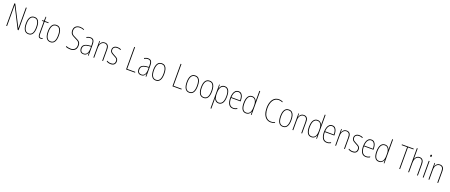

<svg xmlns="http://www.w3.org/2000/svg" viewBox="223 -3128 13426 5728"><g transform="rotate(20 6936.0 -264.0)"><path d="M477 0H450L113 -661H111Q111 -634 111.5 -605Q112 -576 112 -534V0H86V-714H113L450 -56H452Q452 -91 451.5 -127.5Q451 -164 451 -190V-714H477Z M966 -264Q966 -131 922.5 -60.5Q879 10 791 10Q702 10 657 -61Q612 -132 612 -265Q612 -397 657 -467Q702 -537 791 -537Q854 -537 893 -503Q932 -469 949 -407.5Q966 -346 966 -264ZM638 -265Q638 -146 675 -80.5Q712 -15 790 -15Q868 -15 904 -78.5Q940 -142 940 -265Q940 -339 925.5 -394.5Q911 -450 878.5 -481Q846 -512 791 -512Q713 -512 675.5 -447.5Q638 -383 638 -265Z M1184 -14Q1200 -14 1214 -17.5Q1228 -21 1239 -26V-1Q1227 4 1214 7Q1201 10 1183 10Q1130 10 1112 -23.5Q1094 -57 1094 -120V-503H1035V-522L1092 -528L1099 -657H1120V-527H1241V-503H1120V-119Q1120 -66 1133 -40Q1146 -14 1184 -14Z M1663 -264Q1663 -131 1619.5 -60.5Q1576 10 1488 10Q1399 10 1354 -61Q1309 -132 1309 -265Q1309 -397 1354 -467Q1399 -537 1488 -537Q1551 -537 1590 -503Q1629 -469 1646 -407.5Q1663 -346 1663 -264ZM1335 -265Q1335 -146 1372 -80.5Q1409 -15 1487 -15Q1565 -15 1601 -78.5Q1637 -142 1637 -265Q1637 -339 1622.5 -394.5Q1608 -450 1575.5 -481Q1543 -512 1488 -512Q1410 -512 1372.5 -447.5Q1335 -383 1335 -265Z M2319 -184Q2319 -88 2266 -39Q2213 10 2125 10Q2085 10 2046 3Q2007 -4 1976 -16V-45Q2006 -33 2045.5 -24.5Q2085 -16 2126 -16Q2204 -16 2248 -60Q2292 -104 2292 -184Q2292 -232 2275 -261Q2258 -290 2224 -310.5Q2190 -331 2141 -353Q2097 -373 2061 -395.5Q2025 -418 2003.5 -452.5Q1982 -487 1982 -545Q1982 -634 2035.5 -679Q2089 -724 2171 -724Q2208 -724 2244 -715.5Q2280 -707 2307 -693L2296 -671Q2262 -688 2229 -693.5Q2196 -699 2170 -699Q2097 -699 2053 -659Q2009 -619 2009 -545Q2009 -495 2028.5 -464Q2048 -433 2081 -413Q2114 -393 2154 -376Q2205 -353 2242 -330.5Q2279 -308 2299 -274.5Q2319 -241 2319 -184Z M2568 -537Q2637 -537 2669 -495.5Q2701 -454 2701 -356V0H2680L2678 -96H2676Q2668 -69 2651.5 -45Q2635 -21 2607.5 -5.5Q2580 10 2537 10Q2469 10 2437.5 -31Q2406 -72 2406 -129Q2406 -208 2457.5 -247.5Q2509 -287 2602 -296L2675 -303V-351Q2675 -441 2649.5 -476.5Q2624 -512 2568 -512Q2544 -512 2515.5 -505Q2487 -498 2455 -480L2445 -503Q2473 -519 2505 -528Q2537 -537 2568 -537ZM2602 -273Q2519 -265 2476 -230.5Q2433 -196 2433 -129Q2433 -74 2460.5 -43.5Q2488 -13 2537 -13Q2611 -13 2643.5 -70.5Q2676 -128 2676 -220V-279Z M3025 -537Q3089 -537 3124 -496Q3159 -455 3159 -366V0H3133V-359Q3133 -441 3104 -477Q3075 -513 3025 -513Q2963 -513 2920.5 -462Q2878 -411 2878 -308V0H2852V-527H2872L2874 -416H2876Q2884 -445 2902 -473Q2920 -501 2950 -519Q2980 -537 3025 -537Z M3551 -126Q3551 -64 3513.5 -27Q3476 10 3400 10Q3358 10 3324.5 0Q3291 -10 3270 -22V-53Q3297 -36 3330.5 -26Q3364 -16 3400 -16Q3464 -16 3494 -45.5Q3524 -75 3524 -128Q3524 -164 3509.5 -186Q3495 -208 3469.5 -224Q3444 -240 3410 -256Q3373 -275 3342.5 -294Q3312 -313 3294.5 -339.5Q3277 -366 3277 -408Q3277 -463 3315 -500Q3353 -537 3427 -537Q3461 -537 3491.5 -529.5Q3522 -522 3545 -509L3533 -486Q3513 -498 3484 -505Q3455 -512 3426 -512Q3370 -512 3336.5 -485.5Q3303 -459 3303 -407Q3303 -374 3317 -353Q3331 -332 3356.5 -316Q3382 -300 3416 -282Q3453 -263 3483.5 -245Q3514 -227 3532.5 -199.5Q3551 -172 3551 -126Z M3891 0V-714H3917V-25H4176V0Z M4399 -537Q4468 -537 4500 -495.5Q4532 -454 4532 -356V0H4511L4509 -96H4507Q4499 -69 4482.5 -45Q4466 -21 4438.5 -5.5Q4411 10 4368 10Q4300 10 4268.5 -31Q4237 -72 4237 -129Q4237 -208 4288.5 -247.5Q4340 -287 4433 -296L4506 -303V-351Q4506 -441 4480.5 -476.5Q4455 -512 4399 -512Q4375 -512 4346.5 -505Q4318 -498 4286 -480L4276 -503Q4304 -519 4336 -528Q4368 -537 4399 -537ZM4433 -273Q4350 -265 4307 -230.5Q4264 -196 4264 -129Q4264 -74 4291.5 -43.5Q4319 -13 4368 -13Q4442 -13 4474.5 -70.5Q4507 -128 4507 -220V-279Z M5010 -264Q5010 -131 4966.5 -60.5Q4923 10 4835 10Q4746 10 4701 -61Q4656 -132 4656 -265Q4656 -397 4701 -467Q4746 -537 4835 -537Q4898 -537 4937 -503Q4976 -469 4993 -407.5Q5010 -346 5010 -264ZM4682 -265Q4682 -146 4719 -80.5Q4756 -15 4834 -15Q4912 -15 4948 -78.5Q4984 -142 4984 -265Q4984 -339 4969.5 -394.5Q4955 -450 4922.5 -481Q4890 -512 4835 -512Q4757 -512 4719.5 -447.5Q4682 -383 4682 -265Z M5363 0V-714H5389V-25H5648V0Z M6072 -264Q6072 -131 6028.5 -60.5Q5985 10 5897 10Q5808 10 5763 -61Q5718 -132 5718 -265Q5718 -397 5763 -467Q5808 -537 5897 -537Q5960 -537 5999 -503Q6038 -469 6055 -407.5Q6072 -346 6072 -264ZM5744 -265Q5744 -146 5781 -80.5Q5818 -15 5896 -15Q5974 -15 6010 -78.5Q6046 -142 6046 -265Q6046 -339 6031.5 -394.5Q6017 -450 5984.5 -481Q5952 -512 5897 -512Q5819 -512 5781.5 -447.5Q5744 -383 5744 -265Z M6527 -264Q6527 -131 6483.5 -60.5Q6440 10 6352 10Q6263 10 6218 -61Q6173 -132 6173 -265Q6173 -397 6218 -467Q6263 -537 6352 -537Q6415 -537 6454 -503Q6493 -469 6510 -407.5Q6527 -346 6527 -264ZM6199 -265Q6199 -146 6236 -80.5Q6273 -15 6351 -15Q6429 -15 6465 -78.5Q6501 -142 6501 -265Q6501 -339 6486.5 -394.5Q6472 -450 6439.5 -481Q6407 -512 6352 -512Q6274 -512 6236.5 -447.5Q6199 -383 6199 -265Z M6832 -537Q7000 -537 7000 -270Q7000 -127 6953 -58.5Q6906 10 6826 10Q6783 10 6753.5 -7.5Q6724 -25 6707 -52.5Q6690 -80 6682 -110H6679Q6681 -76 6681 -21V232H6655V-527H6675L6676 -403H6678Q6687 -438 6705.5 -468.5Q6724 -499 6754.5 -518Q6785 -537 6832 -537ZM6831 -512Q6783 -512 6749.5 -483Q6716 -454 6698.5 -402.5Q6681 -351 6681 -284V-232Q6681 -130 6722 -72.5Q6763 -15 6827 -15Q6869 -15 6902.5 -40.5Q6936 -66 6955.5 -122Q6975 -178 6975 -270Q6975 -388 6939 -450Q6903 -512 6831 -512Z M7272 -537Q7329 -537 7363 -503.5Q7397 -470 7412 -415.5Q7427 -361 7427 -298V-271H7126Q7125 -147 7166 -81Q7207 -15 7288 -15Q7320 -15 7348.5 -23.5Q7377 -32 7409 -51V-22Q7383 -7 7353.5 1.5Q7324 10 7288 10Q7190 10 7145 -64Q7100 -138 7100 -263Q7100 -343 7118.5 -405Q7137 -467 7175 -502Q7213 -537 7272 -537ZM7272 -512Q7210 -512 7171.5 -458Q7133 -404 7127 -295H7402Q7402 -356 7388.5 -405Q7375 -454 7346 -483Q7317 -512 7272 -512Z M7698 10Q7612 10 7569.5 -58Q7527 -126 7527 -255Q7527 -393 7573 -465Q7619 -537 7704 -537Q7744 -537 7773.5 -520.5Q7803 -504 7821.5 -478.5Q7840 -453 7847 -425H7849Q7848 -448 7847.5 -469Q7847 -490 7847 -511V-760H7873V0H7852L7849 -108H7847Q7839 -79 7821 -52Q7803 -25 7773 -7.5Q7743 10 7698 10ZM7700 -15Q7774 -15 7810.5 -74Q7847 -133 7847 -234V-300Q7847 -398 7810 -455Q7773 -512 7704 -512Q7631 -512 7592.5 -447.5Q7554 -383 7554 -255Q7554 -140 7588.5 -77.5Q7623 -15 7700 -15Z M8486 -699Q8424 -699 8379.5 -671Q8335 -643 8306 -595.5Q8277 -548 8263 -486.5Q8249 -425 8249 -358Q8249 -256 8276.5 -178.5Q8304 -101 8356.5 -58Q8409 -15 8483 -15Q8524 -15 8556 -24Q8588 -33 8609 -43V-18Q8586 -6 8553.5 2Q8521 10 8483 10Q8402 10 8343 -35Q8284 -80 8253 -163Q8222 -246 8222 -359Q8222 -432 8237.5 -498Q8253 -564 8285.5 -615Q8318 -666 8368 -695Q8418 -724 8486 -724Q8554 -724 8614 -693L8602 -670Q8572 -687 8542.5 -693Q8513 -699 8486 -699Z M9044 -264Q9044 -131 9000.5 -60.5Q8957 10 8869 10Q8780 10 8735 -61Q8690 -132 8690 -265Q8690 -397 8735 -467Q8780 -537 8869 -537Q8932 -537 8971 -503Q9010 -469 9027 -407.5Q9044 -346 9044 -264ZM8716 -265Q8716 -146 8753 -80.5Q8790 -15 8868 -15Q8946 -15 8982 -78.5Q9018 -142 9018 -265Q9018 -339 9003.5 -394.5Q8989 -450 8956.5 -481Q8924 -512 8869 -512Q8791 -512 8753.5 -447.5Q8716 -383 8716 -265Z M9345 -537Q9409 -537 9444 -496Q9479 -455 9479 -366V0H9453V-359Q9453 -441 9424 -477Q9395 -513 9345 -513Q9283 -513 9240.5 -462Q9198 -411 9198 -308V0H9172V-527H9192L9194 -416H9196Q9204 -445 9222 -473Q9240 -501 9270 -519Q9300 -537 9345 -537Z M9774 10Q9688 10 9645.5 -58Q9603 -126 9603 -255Q9603 -393 9649 -465Q9695 -537 9780 -537Q9820 -537 9849.5 -520.5Q9879 -504 9897.5 -478.5Q9916 -453 9923 -425H9925Q9924 -448 9923.5 -469Q9923 -490 9923 -511V-760H9949V0H9928L9925 -108H9923Q9915 -79 9897 -52Q9879 -25 9849 -7.5Q9819 10 9774 10ZM9776 -15Q9850 -15 9886.5 -74Q9923 -133 9923 -234V-300Q9923 -398 9886 -455Q9849 -512 9780 -512Q9707 -512 9668.5 -447.5Q9630 -383 9630 -255Q9630 -140 9664.5 -77.5Q9699 -15 9776 -15Z M10248 -537Q10305 -537 10339 -503.5Q10373 -470 10388 -415.5Q10403 -361 10403 -298V-271H10102Q10101 -147 10142 -81Q10183 -15 10264 -15Q10296 -15 10324.5 -23.5Q10353 -32 10385 -51V-22Q10359 -7 10329.5 1.5Q10300 10 10264 10Q10166 10 10121 -64Q10076 -138 10076 -263Q10076 -343 10094.5 -405Q10113 -467 10151 -502Q10189 -537 10248 -537ZM10248 -512Q10186 -512 10147.5 -458Q10109 -404 10103 -295H10378Q10378 -356 10364.5 -405Q10351 -454 10322 -483Q10293 -512 10248 -512Z M10703 -537Q10767 -537 10802 -496Q10837 -455 10837 -366V0H10811V-359Q10811 -441 10782 -477Q10753 -513 10703 -513Q10641 -513 10598.5 -462Q10556 -411 10556 -308V0H10530V-527H10550L10552 -416H10554Q10562 -445 10580 -473Q10598 -501 10628 -519Q10658 -537 10703 -537Z M11229 -126Q11229 -64 11191.5 -27Q11154 10 11078 10Q11036 10 11002.5 0Q10969 -10 10948 -22V-53Q10975 -36 11008.5 -26Q11042 -16 11078 -16Q11142 -16 11172 -45.5Q11202 -75 11202 -128Q11202 -164 11187.5 -186Q11173 -208 11147.5 -224Q11122 -240 11088 -256Q11051 -275 11020.5 -294Q10990 -313 10972.5 -339.5Q10955 -366 10955 -408Q10955 -463 10993 -500Q11031 -537 11105 -537Q11139 -537 11169.5 -529.5Q11200 -522 11223 -509L11211 -486Q11191 -498 11162 -505Q11133 -512 11104 -512Q11048 -512 11014.5 -485.5Q10981 -459 10981 -407Q10981 -374 10995 -353Q11009 -332 11034.5 -316Q11060 -300 11094 -282Q11131 -263 11161.5 -245Q11192 -227 11210.5 -199.5Q11229 -172 11229 -126Z M11490 -537Q11547 -537 11581 -503.5Q11615 -470 11630 -415.5Q11645 -361 11645 -298V-271H11344Q11343 -147 11384 -81Q11425 -15 11506 -15Q11538 -15 11566.5 -23.5Q11595 -32 11627 -51V-22Q11601 -7 11571.5 1.5Q11542 10 11506 10Q11408 10 11363 -64Q11318 -138 11318 -263Q11318 -343 11336.5 -405Q11355 -467 11393 -502Q11431 -537 11490 -537ZM11490 -512Q11428 -512 11389.5 -458Q11351 -404 11345 -295H11620Q11620 -356 11606.5 -405Q11593 -454 11564 -483Q11535 -512 11490 -512Z M11916 10Q11830 10 11787.5 -58Q11745 -126 11745 -255Q11745 -393 11791 -465Q11837 -537 11922 -537Q11962 -537 11991.5 -520.5Q12021 -504 12039.5 -478.5Q12058 -453 12065 -425H12067Q12066 -448 12065.5 -469Q12065 -490 12065 -511V-760H12091V0H12070L12067 -108H12065Q12057 -79 12039 -52Q12021 -25 11991 -7.5Q11961 10 11916 10ZM11918 -15Q11992 -15 12028.5 -74Q12065 -133 12065 -234V-300Q12065 -398 12028 -455Q11991 -512 11922 -512Q11849 -512 11810.5 -447.5Q11772 -383 11772 -255Q11772 -140 11806.5 -77.5Q11841 -15 11918 -15Z M12589 0H12563V-689H12389V-714H12764V-689H12589Z M12873 -493Q12873 -470 12872.5 -455Q12872 -440 12871 -422H12873Q12881 -449 12899 -475.5Q12917 -502 12946.5 -519.5Q12976 -537 13020 -537Q13084 -537 13119 -493.5Q13154 -450 13154 -360V0H13128V-356Q13128 -441 13098 -476.5Q13068 -512 13019 -512Q12979 -512 12945.5 -489.5Q12912 -467 12892.5 -420Q12873 -373 12873 -299V0H12847V-760H12873Z M13323 -723Q13338 -723 13343 -713Q13348 -703 13348 -691Q13348 -676 13342 -666.5Q13336 -657 13322 -657Q13308 -657 13302.5 -667Q13297 -677 13297 -690Q13297 -702 13302.5 -712.5Q13308 -723 13323 -723ZM13335 -527V0H13309V-527Z M13664 -537Q13728 -537 13763 -496Q13798 -455 13798 -366V0H13772V-359Q13772 -441 13743 -477Q13714 -513 13664 -513Q13602 -513 13559.5 -462Q13517 -411 13517 -308V0H13491V-527H13511L13513 -416H13515Q13523 -445 13541 -473Q13559 -501 13589 -519Q13619 -537 13664 -537Z"/></g></svg>

Font: Noto Sans Lao Looped Condensed Thin
Style: Regular
Weight: 100
Width: 3
Designer: Mark Frömberg, Ben Mitchell
Foundry: The Fontpad Ltd
Version: Version 1.002; ttfautohint (v1.8.4.7-5d5b)